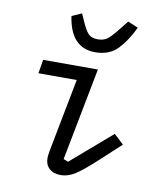

<svg xmlns="http://www.w3.org/2000/svg" viewBox="-86 -836 772 918"><g transform="rotate(10 300.0 -377.5)"><path d="M195 -57Q195 -69 199 -91L200 -97L268 -449H82L93 -516H359L272 -66L295 -57L492 -227L539 -183L448 -99Q377 -33 341.5 -10.5Q306 12 272 12Q235 12 215 -7Q195 -26 195 -57ZM190 -746 238 -767 253 -733Q272 -690 287 -674Q302 -658 333 -658Q362 -658 380.5 -672.5Q399 -687 435 -733L462 -767L512 -746Q481 -680 440.5 -637.5Q400 -595 331 -595Q212 -595 190 -746Z"/></g></svg>

Font: iA Writer Mono V
Style: Regular
Weight: 400
Italic angle: -9.5°
Designer: Mike Abbink, Paul van der Laan, Pieter van Rosmalen
Foundry: Bold Monday
Version: Version 2.000